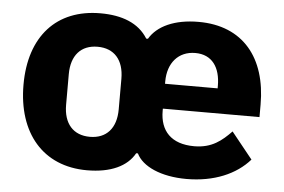

<svg xmlns="http://www.w3.org/2000/svg" viewBox="-44 -597 989 669"><g transform="rotate(5 450.5 -262.5)"><path d="M630 12C726 12 803 -21 850 -75L776 -167C743 -133 709 -104 647 -104C566 -104 527 -148 527 -217V-225H865V-269C865 -432 781 -537 625 -537C541 -537 481 -509 454 -463H448C416 -515 357 -537 282 -537C128 -537 36 -435 36 -266C36 -97 128 12 282 12C365 12 422 -15 448 -62H454C475 -18 541 12 630 12ZM711 -312H527V-320C527 -385 564 -428 623 -428C682 -428 711 -385 711 -321ZM282 -105C224 -105 190 -143 190 -209V-316C190 -382 224 -420 282 -420C340 -420 374 -382 374 -316V-209C374 -143 340 -105 282 -105Z"/></g></svg>

Font: Braiins Sans
Style: Bold
Weight: 700
Designer: Mike Abbink, Paul van der Laan, Pieter van Rosmalen, Jiri Chlebus, Lubos Buracinsky
Foundry: Bold Monday, Sudetype
Version: Version 1.000;hotconv 1.0.109;makeotfexe 2.5.65596